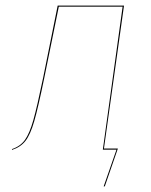

<svg xmlns="http://www.w3.org/2000/svg" viewBox="-20 -537 542 689"><path d="M353 -4H403L356 132H352L398 0H349L420 -513H191L139 -258Q117 -151 103 -102.5Q89 -54 71.5 -31.5Q54 -9 23 1V-2Q53 -12 69.5 -35Q86 -58 99.5 -105.5Q113 -153 135 -259L187 -517H425Z"/></svg>

Font: Fira Sans Condensed Four
Style: Italic
Weight: 100
Width: 3
Italic angle: -8°
Designer: bBox Type GmbH & Carrois Corporate GbR & Edenspiekermann AG
Foundry: bBox Type GmbH & Carrois Corporate GbR & Edenspiekermann AG
Version: Version 4.301